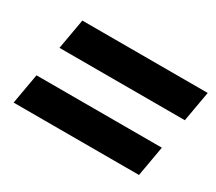

<svg xmlns="http://www.w3.org/2000/svg" viewBox="-79 -681 752 669"><g transform="rotate(30 296.5 -346.5)"><path d="M23.9 -162.6H528.3L549.8 -284.7H45.4ZM66.9 -407.7H571.3L592.8 -529.8H88.4Z"/></g></svg>

Font: Cascadia Mono PL
Style: Bold Italic
Weight: 700
Italic angle: -10°
Monospace: yes
Designer: Aaron Bell
Foundry: Saja Typeworks
Version: Version 2404.023